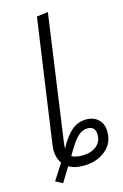

<svg xmlns="http://www.w3.org/2000/svg" viewBox="-123 -798 586 918"><g transform="rotate(-15 169.5 -338.5)"><path d="M339 -117Q339 -59 295.5 -24Q252 11 187 11Q143 11 115 -6L71 66L36 48L87 -32Q67 -58 67 -99Q67 -106 69 -124L156 -736L212 -743L124 -116Q122 -98 122 -91Q153 -148 184 -174Q215 -200 256 -200Q293 -200 316 -177.5Q339 -155 339 -117ZM290 -116Q290 -136 280 -146.5Q270 -157 251 -157Q224 -157 201 -135Q178 -113 142 -49Q159 -38 195 -38Q236 -38 263 -58.5Q290 -79 290 -116Z"/></g></svg>

Font: Fira Sans Condensed Light
Style: Italic
Weight: 300
Width: 3
Italic angle: -8°
Designer: Carrois Corporate & Edenspiekermann AG
Foundry: Carrois Corporate GbR & Edenspiekermann AG
Version: Version 4.203